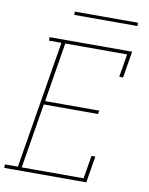

<svg xmlns="http://www.w3.org/2000/svg" viewBox="-106 -963 802 1033"><g transform="rotate(10 295.0 -447.0)"><path d="M-10 0V-19H61L176 -716H108V-735H559L535 -590H514L535 -716H197L144 -392H440L436 -373H140L82 -19H420L441 -145H462L438 0ZM563 -876H218V-894H563Z"/></g></svg>

Font: Iosevka Etoile Thin
Style: Italic
Weight: 100
Italic angle: -9°
Designer: Belleve Invis
Foundry: Belleve Invis
Version: Version 22.1.2; ttfautohint (v1.8.4)